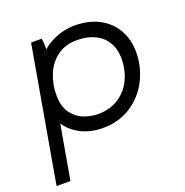

<svg xmlns="http://www.w3.org/2000/svg" viewBox="-130 -644 929 963"><g transform="rotate(-20 335.0 -163.0)"><path d="M136 -520H193Q196 -504 196.5 -470.5Q197 -437 194 -416L128 -102H137L84 200H10ZM96 -221Q96 -318 135.5 -387Q175 -456 237.5 -491Q300 -526 370 -526Q444 -526 499.5 -497Q555 -468 585 -415.5Q615 -363 615 -295Q615 -219 581 -150Q547 -81 482 -37.5Q417 6 330 6Q260 6 207 -23Q154 -52 125 -104Q96 -156 96 -221ZM535 -289Q535 -340 513 -377Q491 -414 450.5 -433.5Q410 -453 355 -453Q292 -453 249 -420.5Q206 -388 185.5 -336.5Q165 -285 165 -230Q165 -166 193 -130Q221 -94 258.5 -81Q296 -68 329 -68Q396 -68 442.5 -99.5Q489 -131 512 -181.5Q535 -232 535 -289Z"/></g></svg>

Font: Fixel Italic Variable Display Thin
Style: Italic
Weight: 100
Italic angle: -10°
Designer: AlfaBravo + MacPaw
Foundry: Kyrylo Tkachov, Marchela Mozhyna, Serhii Makarenko, Maria Weinstein, Zakhar Kryvoshyya
Version: Version 1.210;Glyphs 3.2 (3217)